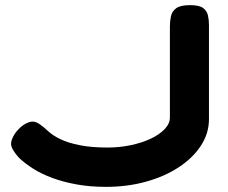

<svg xmlns="http://www.w3.org/2000/svg" viewBox="-20 -710 887 747"><path d="M393 17Q330 17 278 7.5Q226 -2 184 -17.5Q142 -33 109.5 -53.5Q77 -74 54 -96Q40 -111 31.5 -125.5Q23 -140 23 -150Q23 -162 31 -178Q39 -194 52 -207Q66 -222 81 -229.5Q96 -237 107 -237Q119 -237 134 -227Q149 -217 167 -200Q185 -183 215 -168.5Q245 -154 290.5 -145Q336 -136 398 -136Q445 -136 488 -145Q531 -154 565.5 -170Q600 -186 620.5 -207.5Q641 -229 641 -253V-606Q641 -627 645 -646.5Q649 -666 665.5 -678Q682 -690 719 -690Q755 -690 770 -679Q785 -668 789 -650Q793 -632 793 -613V-247Q793 -191 761.5 -143Q730 -95 675 -59Q620 -23 547.5 -3Q475 17 393 17Z"/></svg>

Font: Fredoka Expanded SemiBold
Style: Regular
Weight: 600
Width: 7
Designer: Ben Nathan
Foundry: Milena B. Brandão, Ben Nathan
Version: Version 2.001